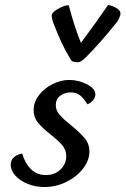

<svg xmlns="http://www.w3.org/2000/svg" viewBox="-20 -738 504 771"><path d="M23 -76Q23 -96 37 -107.5Q51 -119 69 -121Q81 -81 105 -58Q129 -35 164 -35Q200 -35 223 -57.5Q246 -80 246 -110Q246 -135 231 -153.5Q216 -172 183 -198Q149 -225 132 -246Q115 -267 115 -296Q115 -328 136.5 -356Q158 -384 191.5 -400.5Q225 -417 258 -417Q295 -417 329 -399.5Q363 -382 363 -359Q363 -348 355 -337Q347 -326 331 -319Q317 -343 301.5 -355Q286 -367 264 -367Q240 -367 222 -353.5Q204 -340 204 -316Q204 -295 219 -277.5Q234 -260 265 -235Q302 -205 320.5 -182.5Q339 -160 339 -129Q339 -94 313.5 -61Q288 -28 246.5 -7.5Q205 13 158 13Q121 13 90 0Q59 -13 41 -33.5Q23 -54 23 -76ZM464 -683Q464 -679 460 -668.5Q456 -658 450 -650Q382 -565 325 -508Q315 -498 307 -493Q299 -488 289 -488Q281 -488 274 -490.5Q267 -493 265 -497Q242 -535 227 -567.5Q212 -600 194 -646Q186 -671 188 -679Q191 -690 215 -703.5Q239 -717 256 -717Q279 -629 305 -566Q359 -638 414 -718Q430 -716 447 -706Q464 -696 464 -683Z"/></svg>

Font: Charmonman
Style: Bold
Weight: 700
Designer: Ekaluck Peanpanawate
Foundry: Cadson Demak Co.,Ltd.
Version: Version 1.000; ttfautohint (v1.6)